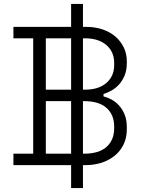

<svg xmlns="http://www.w3.org/2000/svg" viewBox="-20 -836 720 972"><path d="M340 -324H212V-58H340ZM400 -58H406Q481 -58 519.5 -92.5Q558 -127 558 -187V-195Q558 -255 519.5 -289.5Q481 -324 406 -324H400ZM340 -642H212V-382H340ZM400 -382H410Q479 -382 518.5 -416Q558 -450 558 -507V-517Q558 -574 518.5 -608Q479 -642 410 -642H400ZM400 -816V-700H415Q460 -700 498 -687.5Q536 -675 563.5 -651.5Q591 -628 606.5 -596Q622 -564 622 -525V-517Q622 -480 610.5 -453Q599 -426 582 -407.5Q565 -389 544 -377.5Q523 -366 504 -360V-348Q524 -343 544.5 -332Q565 -321 582.5 -302Q600 -283 611 -256Q622 -229 622 -192V-182Q622 -139 606 -105.5Q590 -72 561.5 -48.5Q533 -25 495 -12.5Q457 0 412 0H400V116H340V0H48V-58H148V-642H48V-700H340V-816Z"/></svg>

Font: Space Grotesk Light
Style: Regular
Weight: 300
Designer: Florian Karsten
Foundry: Florian Karsten
Version: Version 2.000